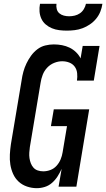

<svg xmlns="http://www.w3.org/2000/svg" viewBox="-20 -975 555 1003"><path d="M172 8Q146 8 121 -0.5Q96 -9 77.5 -26Q59 -43 48.5 -66.5Q38 -90 34 -115.5Q30 -141 31.5 -168Q33 -195 37 -222L93 -556Q96 -578 102 -600Q108 -622 118 -643Q128 -664 142 -683.5Q156 -703 175 -717.5Q194 -732 216.5 -737.5Q239 -743 261 -743Q283 -743 304 -739Q325 -735 343.5 -726Q362 -717 377 -702.5Q392 -688 401 -670L412 -735H500L470 -554H382Q385 -573 383 -592.5Q381 -612 370.5 -626.5Q360 -641 342.5 -648Q325 -655 305 -655Q284 -655 263 -646.5Q242 -638 226.5 -621.5Q211 -605 203 -584Q195 -563 192 -542L136 -207Q134 -193 133 -178Q132 -163 134 -149Q136 -135 141 -122Q146 -109 155 -99Q164 -89 177.5 -84.5Q191 -80 206 -80Q225 -80 243.5 -87Q262 -94 275.5 -109Q289 -124 296.5 -142Q304 -160 307 -179L330 -316H246L261 -404H446L379 0H286L302 -93Q293 -73 281 -54Q269 -35 252 -20Q235 -5 214 1.5Q193 8 172 8ZM329 -815Q309 -815 289 -817.5Q269 -820 251 -827.5Q233 -835 218.5 -847.5Q204 -860 196 -877.5Q188 -895 186.5 -915Q185 -935 189 -955H275Q273 -941 276.5 -927.5Q280 -914 290 -905.5Q300 -897 313.5 -893.5Q327 -890 341 -890Q356 -890 370.5 -893.5Q385 -897 397.5 -905.5Q410 -914 418 -927.5Q426 -941 429 -955H515Q512 -934 504 -914Q496 -894 482 -877Q468 -860 449.5 -847.5Q431 -835 411 -827.5Q391 -820 370 -817.5Q349 -815 329 -815Z"/></svg>

Font: Iosevka Slab Semibold Oblique
Style: Regular
Weight: 600
Italic angle: -9°
Monospace: yes
Designer: Belleve Invis
Foundry: Belleve Invis
Version: Version 11.1.1; ttfautohint (v1.8.3)